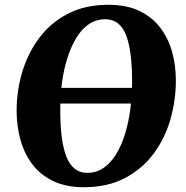

<svg xmlns="http://www.w3.org/2000/svg" viewBox="-20 -773 779 803"><path d="M330.5 10Q256 10 202.5 -15.8Q149 -41.5 115.2 -86Q81.5 -130.5 65.5 -188.5Q49.5 -246.5 49.5 -310.5Q49.5 -392.5 72.8 -471Q96 -549.5 143.2 -613.2Q190.5 -677 262.8 -715Q335 -753 434 -753Q509 -753 562.5 -727.5Q616 -702 650 -657.5Q684 -613 699.8 -556Q715.5 -499 715.5 -436.5Q715.5 -353 692.5 -273.2Q669.5 -193.5 622 -129.8Q574.5 -66 502 -28Q429.5 10 330.5 10ZM344.5 -50Q383 -50 413.2 -70.8Q443.5 -91.5 466 -128.5Q488.5 -165.5 503.2 -213.8Q518 -262 525.2 -317.5Q532.5 -373 532.5 -430.5Q532.5 -496 526.2 -544.8Q520 -593.5 507 -626.5Q494 -659.5 472.5 -676Q451 -692.5 420 -692.5Q382 -692.5 351.5 -671.8Q321 -651 298.8 -614Q276.5 -577 261.5 -529.2Q246.5 -481.5 239.2 -427Q232 -372.5 232 -316.5Q232 -250 238.2 -200.2Q244.5 -150.5 258 -117Q271.5 -83.5 293 -66.8Q314.5 -50 344.5 -50ZM701 -405.5 690.5 -340H72.5L83 -405.5Z"/></svg>

Font: Merriweather 20pt Black
Style: Italic
Weight: 900
Italic angle: -7.8°
Version: Version 2.101